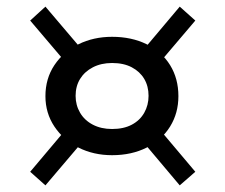

<svg xmlns="http://www.w3.org/2000/svg" viewBox="-20 -597 679 579"><path d="M318 -129Q262 -129 216.5 -152Q171 -175 144 -215.5Q117 -256 117 -307Q117 -360 144 -400.5Q171 -441 216.5 -463.5Q262 -486 318 -486Q377 -486 422.5 -463.5Q468 -441 493 -400.5Q518 -360 518 -307Q518 -256 493 -215.5Q468 -175 422.5 -152Q377 -129 318 -129ZM117 -38 71 -79 184 -213 230 -171ZM522 -38 410 -171 456 -213 569 -79ZM184 -402 71 -535 117 -577 230 -444ZM456 -402 410 -444 522 -577 569 -535ZM318 -208Q353 -208 377.5 -221Q402 -234 415 -257Q428 -280 428 -308Q428 -337 415 -359Q402 -381 377.5 -394Q353 -407 318 -407Q285 -407 260 -394Q235 -381 221.5 -359Q208 -337 208 -308Q208 -280 221.5 -257Q235 -234 260 -221Q285 -208 318 -208Z"/></svg>

Font: BioRhyme SemiExpanded Medium
Style: Regular
Weight: 500
Width: 6
Designer: Aoife Mooney
Foundry: Aoife Mooney Type
Version: Version 1.600;gftools[0.9.33]